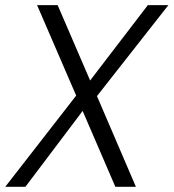

<svg xmlns="http://www.w3.org/2000/svg" viewBox="-29 -719 668 739"><path d="M415 0 289.1 -292 68.8 0H-8.8L264.2 -351.1L113.8 -699.2H192.9L317.9 -409.2L540 -699.2H619.1L344.2 -349.1L494.1 0Z"/></svg>

Font: SVN-Poppins Light
Style: Italic
Weight: 300
Italic angle: -10°
Designer: Ninad Kale (Devanagari), Jonny Pinhorn (Latin)
Foundry: Indian Type Foundry
Version: Version 3.002 2017